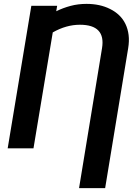

<svg xmlns="http://www.w3.org/2000/svg" viewBox="-20 -757 698 980"><path d="M19.2 0 139.9 -727.3H271.7L267 -699.6Q301.5 -716.6 340 -726.9Q378.6 -737.2 421.5 -737.2Q490.1 -737.2 541.5 -711.3Q567.8 -698.5 587.9 -679.3Q608 -660.2 620.2 -634.9Q632.5 -609.7 636.4 -578.7Q640.3 -547.6 634.2 -510.7L516.7 203.1H383.5L500.7 -510.7Q520.6 -630.7 387.8 -630.7Q318.2 -630.7 249.3 -591.6L150.9 0Z"/></svg>

Font: Inter P Semi Bold
Style: Italic
Weight: 600
Italic angle: 9.39999°
Designer: Rasmus Andersson
Foundry: rsms
Version: Version 3.018;git-588b23468